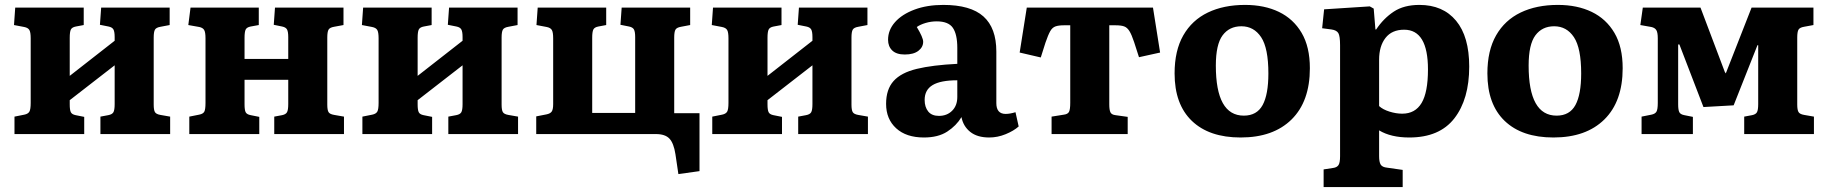

<svg xmlns="http://www.w3.org/2000/svg" viewBox="-20 -546 7443 782"><path d="M39 0V-71L79 -79Q94 -82 99.5 -91Q105 -100 105 -127V-390Q105 -415 99.5 -424Q94 -433 79 -436L37 -444L42 -515H321V-444L289 -438Q273 -435 268.5 -425.5Q264 -416 264 -392V-237L447 -380V-395Q447 -417 442 -426Q437 -435 422 -438L387 -445L392 -515H671V-444L634 -437Q616 -434 611 -425Q606 -416 606 -393V-120Q606 -98 611 -89.5Q616 -81 633 -78L673 -71V0H389V-71L421 -77Q437 -80 442 -89Q447 -98 447 -122V-280L264 -138V-121Q264 -98 268.5 -89Q273 -80 288 -77L323 -70V0Z M751 0V-71L791 -79Q807 -82 812 -91Q817 -100 817 -127V-390Q817 -415 811.5 -424Q806 -433 792 -436L747 -444L756 -515H1034V-444L1001 -438Q985 -435 980.5 -425.5Q976 -416 976 -392V-306H1154V-395Q1154 -417 1149 -426Q1144 -435 1129 -438L1095 -445L1100 -515H1379V-444L1341 -437Q1323 -434 1318 -425Q1313 -416 1313 -393V-120Q1313 -98 1318 -89.5Q1323 -81 1341 -78L1381 -71V0H1097V-71L1129 -77Q1144 -80 1149 -89Q1154 -98 1154 -122V-221H976V-121Q976 -98 980.5 -89Q985 -80 1001 -77L1036 -70V0Z M1456 0V-71L1496 -79Q1511 -82 1516.5 -91Q1522 -100 1522 -127V-390Q1522 -415 1516.5 -424Q1511 -433 1496 -436L1454 -444L1459 -515H1738V-444L1706 -438Q1690 -435 1685.5 -425.5Q1681 -416 1681 -392V-237L1864 -380V-395Q1864 -417 1859 -426Q1854 -435 1839 -438L1804 -445L1809 -515H2088V-444L2051 -437Q2033 -434 2028 -425Q2023 -416 2023 -393V-120Q2023 -98 2028 -89.5Q2033 -81 2050 -78L2090 -71V0H1806V-71L1838 -77Q1854 -80 1859 -89Q1864 -98 1864 -122V-280L1681 -138V-121Q1681 -98 1685.5 -89Q1690 -80 1705 -77L1740 -70V0Z M2743 163 2731 82Q2724 37 2706.5 18.5Q2689 0 2651 0H2164V-72L2205 -80Q2221 -83 2227 -91.5Q2233 -100 2233 -122V-390Q2233 -415 2227.5 -424Q2222 -433 2207 -436L2165 -444L2170 -515H2449V-444L2417 -438Q2401 -435 2396.5 -425.5Q2392 -416 2392 -392V-86H2567V-395Q2567 -417 2562 -426Q2557 -435 2542 -438L2507 -445L2512 -515H2791V-444L2754 -437Q2736 -434 2731 -425Q2726 -416 2726 -393V-85H2829V151Z M2881 0V-71L2921 -79Q2936 -82 2941.5 -91Q2947 -100 2947 -127V-390Q2947 -415 2941.5 -424Q2936 -433 2921 -436L2879 -444L2884 -515H3163V-444L3131 -438Q3115 -435 3110.5 -425.5Q3106 -416 3106 -392V-237L3289 -380V-395Q3289 -417 3284 -426Q3279 -435 3264 -438L3229 -445L3234 -515H3513V-444L3476 -437Q3458 -434 3453 -425Q3448 -416 3448 -393V-120Q3448 -98 3453 -89.5Q3458 -81 3475 -78L3515 -71V0H3231V-71L3263 -77Q3279 -80 3284 -89Q3289 -98 3289 -122V-280L3106 -138V-121Q3106 -98 3110.5 -89Q3115 -80 3130 -77L3165 -70V0Z M3743 14Q3671 14 3630 -23.5Q3589 -61 3589 -123Q3589 -182 3619.5 -216Q3650 -250 3714 -265.5Q3778 -281 3879 -286V-351Q3879 -406 3861 -432.5Q3843 -459 3795 -459Q3772 -459 3750 -452.5Q3728 -446 3714 -436Q3740 -393 3740 -376Q3740 -354 3720.5 -339Q3701 -324 3665 -324Q3631 -324 3614 -340.5Q3597 -357 3597 -384Q3597 -424 3625.5 -456Q3654 -488 3705 -507Q3756 -526 3822 -526Q3933 -526 3985.5 -479Q4038 -432 4038 -336V-126Q4038 -82 4076 -82Q4093 -82 4116 -89L4129 -31Q4109 -13 4076 0.5Q4043 14 4009 14Q3960 14 3931.5 -9Q3903 -32 3896 -69Q3875 -34 3838 -10Q3801 14 3743 14ZM3804 -74Q3837 -74 3858 -95Q3879 -116 3879 -151V-219Q3811 -219 3778.5 -199.5Q3746 -180 3746 -139Q3746 -110 3760.5 -92Q3775 -74 3804 -74Z M4263 0V-71L4313 -79Q4329 -81 4334 -90.5Q4339 -100 4339 -127V-443H4314Q4292 -443 4279 -438.5Q4266 -434 4257.5 -419Q4249 -404 4238 -372L4219 -312L4133 -332L4162 -515H4676L4705 -332L4619 -313L4599 -375Q4589 -405 4580 -419.5Q4571 -434 4558.5 -438.5Q4546 -443 4523 -443H4498V-121Q4498 -99 4502.5 -89Q4507 -79 4523 -77L4573 -70V0Z M5033 14Q4905 14 4834.5 -53.5Q4764 -121 4764 -247Q4764 -340 4799.5 -402Q4835 -464 4899.5 -495Q4964 -526 5051 -526Q5130 -526 5189 -497.5Q5248 -469 5281.5 -412Q5315 -355 5315 -268Q5315 -133 5240.5 -59.5Q5166 14 5033 14ZM5046 -75Q5099 -75 5122.5 -118Q5146 -161 5146 -247Q5146 -350 5116.5 -394.5Q5087 -439 5036 -439Q4987 -439 4959.5 -402Q4932 -365 4932 -279Q4932 -75 5046 -75Z M5371 216V144L5410 138Q5425 136 5431.5 126.5Q5438 117 5438 90V-362Q5438 -399 5431 -411Q5424 -423 5403 -426L5365 -431L5373 -508L5559 -520L5575 -511L5582 -426H5585Q5615 -471 5656.5 -498.5Q5698 -526 5761 -526Q5857 -526 5910.5 -461.5Q5964 -397 5964 -275Q5964 -142 5903.5 -64Q5843 14 5720 14Q5645 14 5597 -15V90Q5597 114 5603.5 124.5Q5610 135 5630 137L5693 146V216ZM5691 -83Q5744 -83 5770 -126.5Q5796 -170 5796 -263Q5796 -425 5699 -425Q5649 -425 5623 -391.5Q5597 -358 5597 -303V-114Q5612 -100 5639 -91.5Q5666 -83 5691 -83Z M6307 14Q6179 14 6108.5 -53.5Q6038 -121 6038 -247Q6038 -340 6073.5 -402Q6109 -464 6173.5 -495Q6238 -526 6325 -526Q6404 -526 6463 -497.5Q6522 -469 6555.5 -412Q6589 -355 6589 -268Q6589 -133 6514.5 -59.5Q6440 14 6307 14ZM6320 -75Q6373 -75 6396.5 -118Q6420 -161 6420 -247Q6420 -350 6390.5 -394.5Q6361 -439 6310 -439Q6261 -439 6233.5 -402Q6206 -365 6206 -279Q6206 -75 6320 -75Z M6666 0V-71L6706 -79Q6721 -82 6726.5 -91Q6732 -100 6732 -127V-390Q6732 -414 6726 -423.5Q6720 -433 6706 -436L6661 -444L6671 -515H6906L7005 -253L7009 -247L7114 -515H7366V-444L7328 -437Q7310 -434 7305 -425Q7300 -416 7300 -393V-120Q7300 -99 7305 -90Q7310 -81 7328 -78L7368 -71V0H7084V-71L7116 -77Q7131 -80 7136 -89Q7141 -98 7141 -122V-362H7138L7041 -117L6918 -110L6820 -365H6815V-121Q6815 -99 6819.5 -89.5Q6824 -80 6840 -77L6875 -70V0Z"/></svg>

Font: Literata 12pt
Style: Bold
Weight: 700
Designer: Latin by Veronika Burian and Jose Scaglione. Greek by Irene Vlachou. Cyrillic by Vera Evstafieva.
Foundry: TypeTogether
Version: Version 3.002